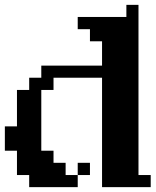

<svg xmlns="http://www.w3.org/2000/svg" viewBox="-20 -770 640 790"><path d="M600.1 0H399.9V-450.2H200.2V-399.9H149.9V-149.9H200.2V-100.1H250V-49.8H299.8V0H100.1V-49.8H49.8V-149.9H0V-250H49.8V-399.9H100.1V-450.2H149.9V-500H399.9V-600.1H350.1V-649.9H299.8V-700.2H500V-750H549.8V-49.8H600.1ZM350.1 -100.1V-49.8H299.8V-100.1Z"/></svg>

Font: Redaction 50
Style: Bold
Weight: 700
Designer: Jeremy Mickel / Forest Young
Foundry: MCKL
Version: Version 2.001;hotconv 1.0.113;makeotfexe 2.5.65598 DEVELOPME